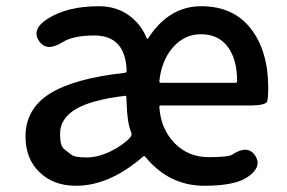

<svg xmlns="http://www.w3.org/2000/svg" viewBox="-20 -584 923 617"><path d="M224 13Q152 13 107 -30.5Q62 -74 62 -145Q62 -234 140 -283Q218 -332 381 -350Q387 -351 387 -357Q383 -470 283 -470Q215 -470 180 -448Q129 -416 105 -453Q81 -490 132 -523Q196 -564 297 -564Q353 -564 393 -535.5Q433 -507 451 -462Q453 -457 456 -461Q523 -564 626.5 -564Q730 -564 786 -492Q842 -420 842 -301Q842 -273 839 -259Q836 -245 780 -245H497Q492 -245 492 -240Q497 -169 541 -124Q585 -79 651 -79Q713 -79 726 -87Q776 -120 800 -84Q824 -47 774 -14Q733 13 637 13Q523 13 447 -80Q444 -84 440 -81Q332 13 224 13ZM259 -78Q294 -78 334 -97Q374 -116 398 -142Q406 -150 401 -160Q389 -189 387 -251L386 -272Q386 -277 381 -276Q273 -263 223 -233Q173 -203 173 -154Q173 -115 185.5 -105.5Q198 -96 209 -87Q220 -78 259 -78ZM492 -323Q492 -318 497 -318H737Q742 -318 742 -323Q742 -393 712 -433.5Q682 -474 625 -474Q573 -474 536 -432Q499 -390 492 -323Z"/></svg>

Font: Resource Han Rounded TW Medium
Style: Regular
Weight: 500
Designer: Cyano Hao (round all glyphs); Ryoko NISHIZUKA 西塚涼子 (kana, bopomofo & ideographs); Paul D. Hunt (Latin, Greek & Cyrillic)
Foundry: Cyano Hao
Version: 0.990